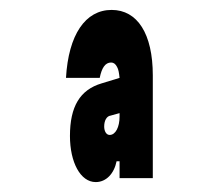

<svg xmlns="http://www.w3.org/2000/svg" viewBox="-20 -839 440 387"><path d="M173 -472C194 -472 210 -489 215 -514H221V-480H288V-687C288 -771 257 -819 205 -819C152 -819 118 -769 113 -682H181C185 -702 192 -713 204 -713C209 -713 213 -710 216 -704C219 -699 220 -691 221 -682L185 -671C141 -658 121 -624 121 -565C121 -512 142 -472 173 -472ZM221 -604C221 -583 213 -567 201 -567C194 -567 190 -575 190 -584C190 -596 195 -605 203 -606L221 -611Z"/></svg>

Font: Yard Headline
Style: Regular
Weight: 400
Monospace: yes
Designer: Roman Shamin
Foundry: Evil Martians
Version: Version 1.000